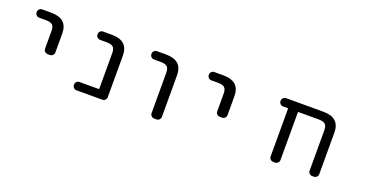

<svg xmlns="http://www.w3.org/2000/svg" viewBox="-25 -1070 3050 1572"><g transform="rotate(20 1500.0 -284.0)"><path d="M148.4 -474.6Q134.8 -474.6 124.5 -484.9Q114.3 -495.1 114.3 -509.8V-511.7Q114.3 -526.4 124.5 -536.6Q134.8 -546.9 148.4 -546.9H228.5Q371.1 -546.9 371.1 -417V-252Q371.1 -238.3 360.8 -228Q350.6 -217.8 335.9 -217.8H316.4Q301.8 -217.8 291.5 -228Q281.2 -238.3 281.2 -252V-407.2Q281.2 -444.3 264.6 -459.5Q248 -474.6 207 -474.6Z M810.5 -407.2Q810.5 -444.3 793.9 -459.5Q777.3 -474.6 736.3 -474.6H679.7Q665 -474.6 654.8 -484.9Q644.5 -495.1 644.5 -509.8V-511.7Q644.5 -526.4 654.8 -536.6Q665 -546.9 679.7 -546.9H756.8Q899.4 -546.9 899.4 -417V-54.7Q899.4 -41 889.2 -30.8Q878.9 -20.5 865.2 -20.5H638.7Q625 -20.5 614.7 -30.8Q604.5 -41 604.5 -54.7V-58.6Q604.5 -72.3 614.7 -82.5Q625 -92.8 638.7 -92.8H806.6Q810.5 -92.8 810.5 -97.7Z M1149.4 -474.6Q1134.8 -474.6 1124.5 -484.9Q1114.3 -495.1 1114.3 -509.8V-511.7Q1114.3 -526.4 1124.5 -536.6Q1134.8 -546.9 1149.4 -546.9H1228.5Q1371.1 -546.9 1371.1 -417V-54.7Q1371.1 -41 1360.8 -30.8Q1350.6 -20.5 1336.9 -20.5H1315.4Q1301.8 -20.5 1291.5 -30.8Q1281.2 -41 1281.2 -54.7V-407.2Q1281.2 -444.3 1264.6 -459.5Q1248 -474.6 1207 -474.6Z M1648.4 -474.6Q1634.8 -474.6 1624.5 -484.9Q1614.3 -495.1 1614.3 -509.8V-511.7Q1614.3 -526.4 1624.5 -536.6Q1634.8 -546.9 1648.4 -546.9H1728.5Q1871.1 -546.9 1871.1 -417V-252Q1871.1 -238.3 1860.8 -228Q1850.6 -217.8 1835.9 -217.8H1816.4Q1801.8 -217.8 1791.5 -228Q1781.2 -238.3 1781.2 -252V-407.2Q1781.2 -444.3 1764.6 -459.5Q1748 -474.6 1707 -474.6Z M2658.2 -407.2Q2658.2 -444.3 2641.6 -459.5Q2625 -474.6 2585 -474.6H2409.2Q2404.3 -474.6 2404.3 -470.7V-54.7Q2404.3 -41 2394 -30.8Q2383.8 -20.5 2370.1 -20.5H2352.5Q2338.9 -20.5 2328.6 -30.8Q2318.4 -41 2318.4 -54.7V-470.7Q2318.4 -474.6 2313.5 -474.6H2274.4Q2259.8 -474.6 2249.5 -484.9Q2239.3 -495.1 2239.3 -509.8V-511.7Q2239.3 -526.4 2249.5 -536.6Q2259.8 -546.9 2274.4 -546.9H2599.6Q2742.2 -546.9 2742.2 -417V-54.7Q2742.2 -41 2731.9 -30.8Q2721.7 -20.5 2708 -20.5H2692.4Q2678.7 -20.5 2668.5 -30.8Q2658.2 -41 2658.2 -54.7Z"/></g></svg>

Font: Rounded-L Mgen+ 2m regular
Style: Regular
Weight: 400
Designer: [Source Han Sans]
Ryoko NISHIZUKA  (kana & ideographs); Paul D. Hunt (Latin, Greek & Cyrillic); Wenlong ZHANG  (bopomofo
Version: Version 1.059.20150602